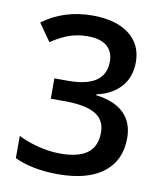

<svg xmlns="http://www.w3.org/2000/svg" viewBox="-83 -791 736 868"><g transform="rotate(10 285.5 -357.0)"><path d="M501 -549.8Q501 -481.9 461.4 -436.8Q421.9 -391.6 350.1 -376V-372.1Q436 -361.3 479 -318.6Q522 -275.9 522 -205.1Q522 -102.1 449.2 -46.1Q376.5 9.8 242.2 9.8Q123.5 9.8 42 -28.8V-130.9Q87.4 -108.4 138.2 -96.2Q189 -84 235.8 -84Q318.8 -84 359.9 -114.7Q400.9 -145.5 400.9 -210Q400.9 -267.1 355.5 -293.9Q310.1 -320.8 212.9 -320.8H150.9V-414.1H213.9Q384.8 -414.1 384.8 -532.2Q384.8 -578.1 355 -603Q325.2 -627.9 267.1 -627.9Q226.6 -627.9 189 -616.5Q151.4 -605 100.1 -571.8L43.9 -651.9Q142.1 -724.1 272 -724.1Q379.9 -724.1 440.4 -677.7Q501 -631.3 501 -549.8Z"/></g></svg>

Font: f1_4961           
Style: Regular
Weight: 600
Foundry: Ascender Corporation
Version: Version 1.10